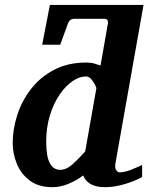

<svg xmlns="http://www.w3.org/2000/svg" viewBox="-20 -757 610 789"><path d="M393.1 -487.8 422.9 -657.7Q427.2 -679.7 408.7 -679.7H285.2Q266.6 -679.7 259.3 -660.6L227.5 -573.2H153.3L185.1 -736.8H569.8L455.1 -89.8Q450.7 -65.4 457.8 -57.1Q464.8 -48.8 471.2 -48.8Q492.2 -48.8 519.8 -59.8Q547.4 -70.8 564 -79.1V-29.8Q538.6 -14.6 494.9 -1.2Q451.2 12.2 412.1 12.2Q374.5 12.2 352.3 -0.7Q330.1 -13.7 321.8 -36.1Q294.9 -15.6 261.5 -1.7Q228 12.2 195.8 12.2Q138.2 12.2 102.1 -15.1Q65.9 -42.5 49.1 -84.2Q32.2 -126 32.2 -168.9Q32.2 -226.1 51 -284.4Q69.8 -342.8 107.7 -391.6Q145.5 -440.4 202.4 -470.2Q259.3 -500 335 -500Q353.5 -500 368.4 -495.6Q383.3 -491.2 393.1 -487.8ZM376 -394Q376.5 -396.5 370.6 -408.4Q364.7 -420.4 355 -431.6Q345.2 -442.9 333 -442.9Q306.6 -442.9 278.3 -423.6Q250 -404.3 225.3 -368.7Q200.7 -333 185.3 -283.7Q169.9 -234.4 169.9 -174.8Q169.9 -114.3 184.6 -86.7Q199.2 -59.1 227.1 -59.1Q252.9 -59.1 278.8 -82.5Q304.7 -106 330.1 -134.8Z"/></svg>

Font: Charis
Style: Bold Italic
Weight: 700
Italic angle: -11°
Designer: Walt Agee, Miriam Martin, Annie Olsen, Victor Gaultney, Lorna Priest, Alan Ward, Bob Hallissy, Martin Hosken, Sharon Cor
Foundry: SIL Global
Version: Version 7.000